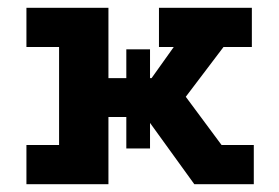

<svg xmlns="http://www.w3.org/2000/svg" viewBox="-20 -474 719 494"><path d="M48 -454H259V-353V-273H370L427 -353H389V-454H628V-353H555L458 -225L550 -101H633V0H480L355 -173H259V-101V0H48V-101H132V-353H48ZM305 -92V-347H366V-92Z"/></svg>

Font: Podkova ExtraBold
Style: Regular
Weight: 800
Designer: Ilya Yudin
Foundry: Cyreal (www.cyreal.org)
Version: Version 2.103